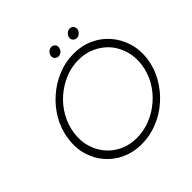

<svg xmlns="http://www.w3.org/2000/svg" viewBox="-210 -1028 1224 1224"><g transform="rotate(-45 402.0 -415.5)"><path d="M85 -349Q74 -275 93 -210Q112 -145 154 -97Q196 -48 257 -20Q318 8 392 8Q466 8 535.5 -20Q605 -48 660 -97Q715 -145 752.5 -210Q790 -275 801 -349Q811 -423 791.5 -488Q772 -553 730 -602Q689 -651 627.5 -679.5Q566 -708 492 -708Q418 -708 349 -679.5Q280 -651 225 -602Q169 -553 132 -488Q95 -423 85 -349ZM137 -349Q146 -412 177.5 -468.5Q209 -525 257 -567Q305 -609 363.5 -633.5Q422 -658 486 -658Q549 -658 601 -633.5Q653 -609 690 -567Q725 -525 741.5 -469Q758 -413 749 -349Q740 -285 708 -229Q676 -173 628 -132Q580 -90 520.5 -66Q461 -42 397 -42Q335 -42 283 -66Q231 -90 196 -132Q160 -174 144 -229.5Q128 -285 137 -349ZM545 -801Q542 -785 552.5 -774Q563 -763 578 -763Q592 -763 604.5 -774Q617 -785 620 -801Q622 -817 612 -828Q602 -839 588 -839Q573 -839 560.5 -828Q548 -817 545 -801ZM380 -801Q377 -785 387.5 -774Q398 -763 412 -763Q427 -763 439.5 -774Q452 -785 454 -801Q457 -817 446.5 -828Q436 -839 422 -839Q408 -839 395 -828Q382 -817 380 -801Z"/></g></svg>

Font: Josefin Slab Thin Medium
Style: Italic
Weight: 500
Italic angle: -12°
Version: Version 2.000